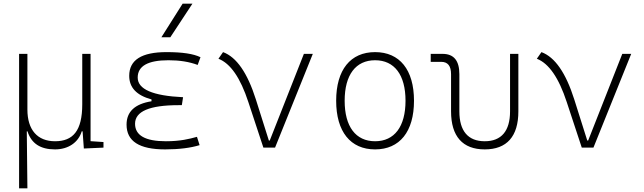

<svg xmlns="http://www.w3.org/2000/svg" viewBox="-20 -815 3556 1060"><path d="M283.7 9.8C356 9.8 412.6 -27.8 431.2 -89.8H436L442.9 4.9L551.3 0V-30.8L480 -35.6V-517.6H434.1V-239.3C434.1 -92.3 382.8 -35.2 283.7 -35.2C187 -35.2 131.3 -97.7 131.3 -210V-517.6H85.4V224.6H131.3L127.9 -89.8H131.8C153.3 -22.9 202.6 9.8 283.7 9.8Z M891.6 9.8C968.3 9.8 1032.7 1.5 1082 -13.7L1067.4 -59.6C1025.4 -47.9 976.1 -35.2 895.5 -35.2C782.2 -35.2 725.6 -67.4 725.6 -131.8C725.6 -200.2 805.7 -234.4 965.8 -234.4H983.9L990.7 -278.3C823.2 -286.1 740.2 -322.3 740.2 -386.7C740.2 -450.7 796.9 -482.4 910.2 -482.4C971.2 -482.4 1024.4 -474.1 1071.3 -456.5L1086.9 -499C1048.3 -518.1 986.3 -527.3 899.4 -527.3C761.7 -527.3 693.4 -483.9 693.4 -396.5C693.4 -331.5 733.9 -288.6 816.4 -266.1V-255.9C724.1 -241.2 678.7 -198.2 678.7 -127C678.7 -35.2 749 9.8 891.6 9.8ZM871.1 -609.4H920.4L1042.5 -794.9H988.3Z M1434.1 0H1498.5L1707 -517.6H1657.7L1469.2 -39.1H1464.4L1392.6 -266.1C1346.2 -412.6 1286.1 -499.5 1211.4 -527.3L1186 -490.7C1252.4 -464.8 1307.1 -385.7 1351.1 -251.5Z M2050.8 9.8C2186.5 9.8 2265.6 -87.9 2265.6 -258.8C2265.6 -429.7 2186.5 -527.3 2050.8 -527.3C1915 -527.3 1835.9 -429.7 1835.9 -258.8C1835.9 -87.9 1915 9.8 2050.8 9.8ZM2050.8 -35.2C1943.8 -35.2 1882.8 -116.2 1882.8 -258.8C1882.8 -401.4 1943.8 -482.4 2050.8 -482.4C2157.7 -482.4 2218.8 -401.4 2218.8 -258.8C2218.8 -116.2 2157.7 -35.2 2050.8 -35.2Z M2656.2 9.8C2778.3 9.8 2841.8 -62 2841.8 -200.2V-517.6H2795.9V-200.2C2795.9 -91.8 2748 -35.2 2656.2 -35.2C2564 -35.2 2516.1 -91.8 2516.1 -200.2V-405.3C2516.1 -480.5 2485.4 -517.6 2423.3 -517.6H2357.9V-473.6H2415.5C2452.1 -473.6 2470.2 -451.2 2470.2 -405.3V-200.2C2470.2 -62 2534.2 9.8 2656.2 9.8Z M3191.9 0H3256.3L3464.8 -517.6H3415.5L3227.1 -39.1H3222.2L3150.4 -266.1C3104 -412.6 3043.9 -499.5 2969.2 -527.3L2943.8 -490.7C3010.3 -464.8 3064.9 -385.7 3108.9 -251.5Z"/></svg>

Font: Cascadia Code PL ExtraLight
Style: Regular
Weight: 200
Monospace: yes
Designer: Aaron Bell
Foundry: Saja Typeworks
Version: Version 2404.023